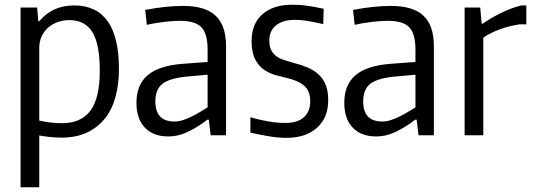

<svg xmlns="http://www.w3.org/2000/svg" viewBox="-20 -572 2257 812"><path d="M67 -540H137L142 -483H147Q173 -515 210 -532Q247 -549 294 -549Q388 -549 435.5 -482Q483 -415 483 -280Q483 -217 469 -164Q455 -111 425 -72.5Q395 -34 349 -12Q303 10 240 10Q216 10 192 7.5Q168 5 146 1V220H67ZM242 -51Q323 -51 362.5 -104Q402 -157 402 -274Q402 -386 370.5 -436.5Q339 -487 273 -487Q248 -487 225 -479Q202 -471 184.5 -456Q167 -441 156.5 -419Q146 -397 146 -369V-62Q195 -51 242 -51Z M691 5Q628 5 592.5 -32.5Q557 -70 557 -137Q557 -213 604 -253.5Q651 -294 751 -302L858 -310V-361Q858 -429 832 -456.5Q806 -484 740 -484Q713 -484 674.5 -479.5Q636 -475 601 -467L594 -530Q682 -547 754 -547Q848 -547 892 -505.5Q936 -464 936 -376V0H871L863 -66H857Q820 -37 778 -16Q736 5 691 5ZM718 -58Q735 -58 753.5 -64Q772 -70 790.5 -79Q809 -88 826 -98.5Q843 -109 858 -118V-256L769 -248Q697 -241 667 -217.5Q637 -194 637 -143Q637 -58 718 -58Z M1191 11Q1159 11 1124 5.5Q1089 0 1039 -11V-76Q1077 -65 1114.5 -58.5Q1152 -52 1187 -52Q1238 -52 1265 -76Q1292 -100 1292 -144Q1292 -186 1268 -208Q1244 -230 1198 -241Q1172 -247 1145 -254.5Q1118 -262 1095.5 -278Q1073 -294 1058.5 -322.5Q1044 -351 1044 -399Q1044 -471 1089.5 -511.5Q1135 -552 1216 -552Q1245 -552 1273.5 -548.5Q1302 -545 1349 -535L1347 -470Q1304 -480 1277.5 -484Q1251 -488 1227 -488Q1176 -488 1147.5 -465Q1119 -442 1119 -401Q1119 -376 1127 -360Q1135 -344 1149 -334Q1163 -324 1182 -318Q1201 -312 1222 -306Q1254 -298 1281 -286.5Q1308 -275 1327.5 -257Q1347 -239 1357.5 -213Q1368 -187 1368 -148Q1368 -74 1320.5 -31.5Q1273 11 1191 11Z M1570 5Q1507 5 1471.5 -32.5Q1436 -70 1436 -137Q1436 -213 1483 -253.5Q1530 -294 1630 -302L1737 -310V-361Q1737 -429 1711 -456.5Q1685 -484 1619 -484Q1592 -484 1553.5 -479.5Q1515 -475 1480 -467L1473 -530Q1561 -547 1633 -547Q1727 -547 1771 -505.5Q1815 -464 1815 -376V0H1750L1742 -66H1736Q1699 -37 1657 -16Q1615 5 1570 5ZM1597 -58Q1614 -58 1632.5 -64Q1651 -70 1669.5 -79Q1688 -88 1705 -98.5Q1722 -109 1737 -118V-256L1648 -248Q1576 -241 1546 -217.5Q1516 -194 1516 -143Q1516 -58 1597 -58Z M1945 -540H2011L2017 -472H2022Q2053 -494 2096.5 -516Q2140 -538 2185 -549H2206V-469H2176Q2132 -462 2092.5 -447.5Q2053 -433 2024 -413V0H1945Z"/></svg>

Font: Encode Sans Condensed
Style: Regular
Weight: 400
Designer: Pablo Impallari, Andres Torresi
Foundry: Pablo Impallari, Andres Torresi
Version: Version 1.000; ttfautohint (v1.00) -l 8 -r 50 -G 200 -x 14 -